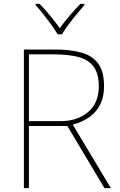

<svg xmlns="http://www.w3.org/2000/svg" viewBox="-20 -969 617 989"><path d="M262 -714Q345 -714 401.5 -697.5Q458 -681 487 -640Q516 -599 516 -525Q516 -472 497 -432.5Q478 -393 442 -367Q406 -341 355 -327L551 0H518L327 -320H129V0H103V-714ZM257 -689H129V-345H292Q379 -345 434 -392Q489 -439 489 -524Q489 -588 463.5 -624Q438 -660 386.5 -674.5Q335 -689 257 -689ZM277 -792Q265 -813 245 -840.5Q225 -868 203.5 -895.5Q182 -923 163 -943V-949H184Q212 -921 239.5 -887Q267 -853 288 -824Q309 -853 337.5 -887Q366 -921 394 -949H415V-943Q397 -923 374.5 -895.5Q352 -868 331.5 -840.5Q311 -813 299 -792Z"/></svg>

Font: Noto Sans Thai Thin
Style: Regular
Weight: 250
Designer: Monotype Design Team
Foundry: Monotype Imaging Inc.
Version: Version 2.001